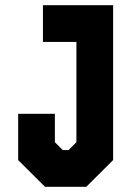

<svg xmlns="http://www.w3.org/2000/svg" viewBox="-20 -720 506 740"><path d="M153.5 0 50 -103V-281.5H191.5V-172L222 -141.5H244L274.5 -172V-558.5H145.5V-700H416V-103L312.5 0Z"/></svg>

Font: Tourney Condensed Black
Style: Regular
Weight: 900
Width: 3
Designer: Tyler Finck
Foundry: Etcetera Type Co
Version: Version 1.010; ttfautohint (v1.8.3)